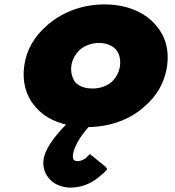

<svg xmlns="http://www.w3.org/2000/svg" viewBox="-20 -555 797 872"><path d="M139 -72 145 -65C177 -29 221 -4 280 11C244 47 186 113 178 168C173 205 184 233 200 252L206 259C230 286 268 297 301 297C362 297 408 268 433 246L441 239C456 227 465 216 465 216L467 212L459 202L389 145L376 156V157C376 157 376 158 371 162C364 168 348 177 332 177C326 177 319 175 315 171C313 167 310 158 311 150C318 97 363 44 382 22C477 21 565 -10 629 -65L638 -73C693 -120 729 -183 739 -256C749 -329 731 -391 690 -438L683 -446C633 -502 551 -535 455 -535C357 -535 268 -502 201 -446L192 -438C137 -391 100 -329 90 -256C80 -183 98 -119 139 -72ZM525 -256C521 -226 507 -201 484 -180C463 -164 434 -153 401 -153C367 -153 341 -162 323 -180C309 -198 300 -225 304 -256C308 -286 324 -312 346 -332C368 -349 398 -360 430 -360C461 -360 486 -350 505 -332C521 -314 529 -287 525 -256Z"/></svg>

Font: Hussar Woodtype
Style: UltraObl
Weight: 900
Foundry: Cannot Into Space Fonts
Version: Version 1.07